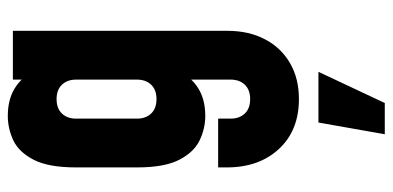

<svg xmlns="http://www.w3.org/2000/svg" viewBox="-277 -326 1006 492"><g transform="rotate(-90 226.0 -80.0)"><path d="M218 183Q138 183 90.5 132Q43 81 43 -2V-24H168V8Q168 30.5 181 44.2Q194 58 218 58Q242 58 255 44.2Q268 30.5 268 8V-154L290 -125Q274.5 -93 245.8 -75Q217 -57 175 -57Q142.5 -57 112.2 -71.5Q82 -86 62.5 -123.8Q43 -161.5 43 -232V-388Q43 -458.5 62.5 -496.5Q82 -534.5 112.2 -548.8Q142.5 -563 175 -563Q217 -563 245.8 -545.2Q274.5 -527.5 290 -495L268 -466V-550H393V0Q393 55 371.2 96.2Q349.5 137.5 310.2 160.2Q271 183 218 183ZM218 -182Q242 -182 255 -195.8Q268 -209.5 268 -232V-388Q268 -410.5 255 -424.2Q242 -438 218 -438Q194 -438 181 -424.2Q168 -410.5 168 -388V-232Q168 -209.5 181 -195.8Q194 -182 218 -182ZM128 403 158 233H288L208 403Z"/></g></svg>

Font: Mohave Light
Style: Bold
Weight: 700
Version: Version 2.003